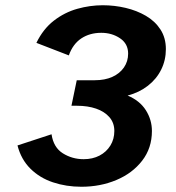

<svg xmlns="http://www.w3.org/2000/svg" viewBox="-20 -700 672 732"><path d="M290.1 12Q232.7 12 182.2 -4.8Q131.8 -21.5 96.1 -56.8Q60.4 -92.1 46.7 -145.5L176.5 -188.1Q183.9 -137.9 219.6 -115.5Q255.3 -93.1 299.1 -93.1Q333.1 -93.1 359.4 -106.8Q385.7 -120.6 400.8 -145.1Q415.9 -169.5 415.9 -200.6Q415.9 -231.6 397.2 -253.2Q378.5 -274.7 346.5 -285.8Q314.5 -296.8 273.4 -296.8H252.4L272.6 -394.1H341.4Q379.9 -394.1 408.3 -406.9Q436.6 -419.7 452.6 -442.9Q468.5 -466.1 468.5 -495.6Q468.5 -533.3 437.6 -554.1Q406.7 -574.9 366.3 -574.9Q322.1 -574.9 289.9 -553.5Q257.7 -532 242.4 -488.8L118.8 -536.6Q144.5 -589.6 185.3 -621.2Q226.2 -652.8 274.6 -666.4Q323 -680 371.7 -680Q416.1 -680 458.7 -670Q501.3 -660 536.2 -639.7Q571.1 -619.4 591.8 -587.5Q612.4 -555.6 612.4 -512.8Q612.4 -470.7 594.6 -434.7Q576.8 -398.7 543.9 -373.1Q511 -347.4 466.6 -335.7Q513 -316.2 536.1 -279.7Q559.2 -243.2 559.2 -200.6Q559.2 -135.4 522 -87.4Q484.9 -39.4 423.7 -13.7Q362.6 12 290.1 12Z"/></svg>

Font: Atkinson Hyperlegible Mono ExtraLight
Style: Italic
Weight: 200
Italic angle: -12°
Monospace: yes
Designer: Elliott Scott, Megan Eiswerth, Linus Boman, Theodore Petrosky, Letters from Sweden
Foundry: Applied Design Works, Letters from Sweden
Version: Version 2.001